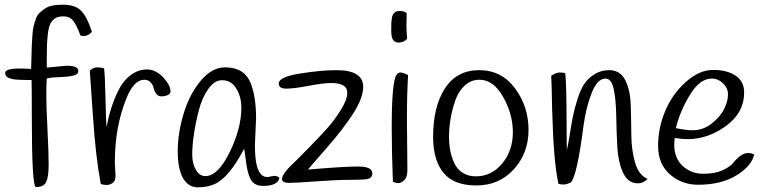

<svg xmlns="http://www.w3.org/2000/svg" viewBox="-20 -793 3268 821"><path d="M134 7Q116 7 116 -296Q116 -424 115 -451H95Q81 -451 73 -451.5Q65 -452 52.5 -452.5Q40 -453 32.5 -455Q25 -457 17 -460Q2 -466 2 -481Q2 -500 64 -500Q91 -500 113 -498Q114 -518 114.5 -549.5Q115 -581 116 -598.5Q117 -616 118.5 -641Q120 -666 123.5 -680Q127 -694 133 -711.5Q139 -729 149 -738Q159 -747 172 -756Q195 -773 248.5 -773Q302 -773 327.5 -746.5Q353 -720 373 -657Q358 -639 338 -639Q331 -639 324 -641Q306 -689 291.5 -706Q277 -723 252 -723Q227 -723 214.5 -714Q202 -705 195 -691Q180 -661 180 -546Q180 -541 180 -528Q180 -515 180 -504L265 -512Q315 -512 315 -489Q315 -474 291 -469Q267 -464 230.5 -463Q194 -462 180 -457Q178 -429 178 -383.5Q178 -338 183 -239.5Q188 -141 188 -89Q188 -37 177.5 -15Q167 7 134 7Z M471 -98 474 -41Q474 -19 461.5 -10.5Q449 -2 436.5 -2Q424 -2 411 -6Q389 -122 377.5 -295Q366 -468 364 -491Q379 -505 395.5 -505Q412 -505 425 -501Q429 -472 431 -373Q433 -274 436 -249Q450 -333 486 -406Q506 -447 538.5 -471.5Q571 -496 608.5 -496Q646 -496 677.5 -462.5Q709 -429 709 -402Q709 -392 697 -386.5Q685 -381 670.5 -381Q656 -381 648 -392Q640 -403 637 -416.5Q634 -430 624 -441Q614 -452 597 -452Q552 -452 520 -371Q471 -250 471 -98Z M1075 -288 1070 -173Q1070 -86 1090 -56Q1102 -36 1123 -36Q1129 -36 1140 -39Q1161 -45 1175 -33Q1168 2 1105 2Q1062 2 1048 -34Q1037 -61 1032 -101.5Q1027 -142 1024 -157Q959 -33 898 -6Q867 8 826 8Q785 8 762.5 -31.5Q740 -71 740 -147Q740 -223 765 -306.5Q790 -390 838 -447.5Q886 -505 943 -505Q1025 -505 1052 -437Q1075 -379 1075 -288ZM858 -40Q912 -40 962 -142Q1012 -244 1012 -332Q1012 -389 982 -426Q962 -450 929.5 -450Q897 -450 870.5 -412.5Q844 -375 830 -320.5Q816 -266 809 -217.5Q802 -169 802 -131.5Q802 -94 817.5 -67Q833 -40 858 -40Z M1297 -68Q1450 -81 1511 -81Q1572 -81 1572 -52Q1572 -31 1549 -27Q1531 -24 1474.5 -24Q1418 -24 1331.5 -17.5Q1245 -11 1215.5 -11Q1186 -11 1186 -28Q1186 -52 1249 -109L1309 -170Q1354 -216 1382 -247.5Q1410 -279 1437.5 -323Q1465 -367 1465 -397Q1465 -438 1396 -438Q1363 -438 1299.5 -426Q1236 -414 1204 -414Q1172 -414 1172 -436Q1172 -464 1262.5 -478.5Q1353 -493 1418 -493Q1533 -493 1533 -422Q1533 -375 1491.5 -309.5Q1450 -244 1376.5 -160Q1303 -76 1297 -68Z M1719 -736Q1718 -713 1718 -685Q1718 -657 1721 -627Q1707 -611 1683 -611Q1653 -611 1653 -659Q1653 -661 1653 -674Q1653 -687 1653.5 -697.5Q1654 -708 1657 -722Q1664 -746 1688 -746Q1712 -746 1719 -736ZM1655 -246Q1655 -442 1675 -472Q1682 -483 1692 -483Q1702 -483 1725 -472Q1720 -387 1720 -287Q1720 -287 1722 -66Q1722 -35 1708.5 -22.5Q1695 -10 1683.5 -10Q1672 -10 1660 -16Q1655 -146 1655 -246Z M1832 -208Q1832 -337 1882.5 -415Q1933 -493 2029 -493Q2125 -493 2182.5 -415Q2240 -337 2240 -237.5Q2240 -138 2177 -69Q2114 0 2017 0Q1920 0 1876 -54.5Q1832 -109 1832 -208ZM2015 -39Q2082 -39 2127.5 -94Q2173 -149 2173 -227Q2173 -305 2131.5 -378.5Q2090 -452 2030 -452Q1994 -452 1967 -427Q1940 -402 1926.5 -362.5Q1913 -323 1906.5 -284Q1900 -245 1900 -211.5Q1900 -178 1905 -150.5Q1910 -123 1922 -96.5Q1934 -70 1958 -54.5Q1982 -39 2015 -39Z M2749 -28Q2731 -9 2708 -9Q2665 -9 2644 -55Q2623 -101 2619.5 -167Q2616 -233 2615 -299Q2614 -365 2604.5 -411Q2595 -457 2569 -457Q2534 -457 2509.5 -394Q2485 -331 2475 -254Q2447 -39 2421 -13Q2403 -4 2390 -4Q2377 -4 2368 -7Q2347 -99 2341 -324Q2339 -436 2337 -469Q2358 -483 2373 -483Q2388 -483 2397 -480Q2402 -437 2402.5 -304Q2403 -171 2404 -151Q2409 -172 2416.5 -219Q2424 -266 2430 -296.5Q2436 -327 2449 -368Q2462 -409 2478 -433.5Q2494 -458 2522 -475.5Q2550 -493 2585 -493Q2632 -493 2653.5 -450.5Q2675 -408 2677 -345Q2679 -282 2679.5 -217Q2680 -152 2695.5 -98Q2711 -44 2749 -28Z M2865 -203Q2863 -183 2863 -176Q2863 -116 2899.5 -83Q2936 -50 2986 -50Q3036 -50 3067.5 -64Q3099 -78 3113 -94Q3149 -139 3179 -139Q3190 -139 3205 -133Q3195 -84 3129.5 -43.5Q3064 -3 2965 -3Q2895 -3 2844.5 -47.5Q2794 -92 2794 -169Q2794 -246 2824.5 -318.5Q2855 -391 2912.5 -442.5Q2970 -494 3029.5 -494Q3089 -494 3125.5 -469.5Q3162 -445 3162 -398Q3162 -311 3084.5 -254.5Q3007 -198 2920 -198Q2897 -198 2865 -203ZM2941 -236Q2988 -236 3025 -266Q3062 -296 3077.5 -329Q3093 -362 3093 -389Q3093 -416 3072 -436.5Q3051 -457 3023 -457Q2973 -457 2930.5 -388Q2888 -319 2870 -245Q2914 -236 2941 -236Z"/></svg>

Font: Handlee
Style: Regular
Weight: 400
Designer: Joe Prince
Foundry: Joe Prince
Version: Version 1.001